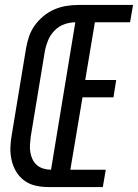

<svg xmlns="http://www.w3.org/2000/svg" viewBox="-20 -755 557 775"><path d="M174 0Q147 0 122 -6Q97 -12 77 -27Q57 -42 44.5 -63.5Q32 -85 26.5 -110Q21 -135 22 -161.5Q23 -188 28 -214L85 -559Q89 -583 97 -607Q105 -631 120 -652Q135 -673 155.5 -690Q176 -707 199.5 -717Q223 -727 247.5 -731Q272 -735 296 -735H517L505 -665H363L324 -432H449L438 -362H313L264 -70H407L395 0ZM186 -70 284 -665Q262 -665 239.5 -657Q217 -649 200 -631.5Q183 -614 174 -592Q165 -570 161 -548L104 -203Q102 -187 101 -171Q100 -155 102.5 -140Q105 -125 111.5 -111.5Q118 -98 129 -88.5Q140 -79 155 -74.5Q170 -70 186 -70Z"/></svg>

Font: Iosevka SS04 Oblique
Style: Regular
Weight: 400
Italic angle: -9°
Monospace: yes
Designer: Belleve Invis
Foundry: Belleve Invis
Version: Version 19.0.0; ttfautohint (v1.8.4)